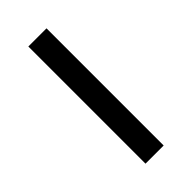

<svg xmlns="http://www.w3.org/2000/svg" viewBox="-174 -557 598 598"><g transform="rotate(-45 125.0 -258.0)"><path d="M85 0V-516H165V0Z"/></g></svg>

Font: IBM Plex Sans Devanagari
Style: Regular
Weight: 400
Designer: Mike Abbink, Paul van der Laan, Pieter van Rosmalen, Erin McLaughlin
Foundry: Bold Monday
Version: Version 1.1